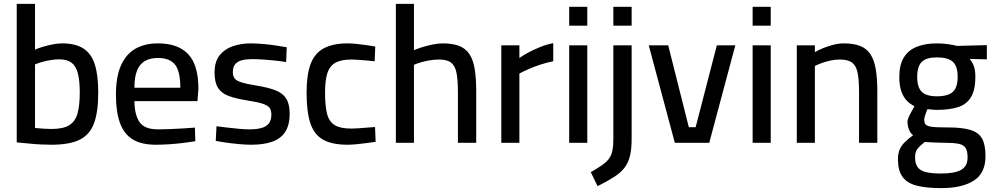

<svg xmlns="http://www.w3.org/2000/svg" viewBox="-20 -734 5111 987"><path d="M244 10Q221 10 189 8.5Q157 7 124.5 3.5Q92 0 66 -2V-714H160V-479Q176 -486 199 -493Q222 -500 249 -505.5Q276 -511 300 -511Q368 -511 409 -484.5Q450 -458 467.5 -402.5Q485 -347 485 -258Q485 -158 463 -99.5Q441 -41 389 -15.5Q337 10 244 10ZM244 -71Q306 -71 337 -91Q368 -111 379 -152.5Q390 -194 390 -258Q390 -319 380.5 -356.5Q371 -394 348 -411.5Q325 -429 285 -429Q263 -429 239 -425Q215 -421 194.5 -415Q174 -409 160 -403V-76Q179 -74 204.5 -72.5Q230 -71 244 -71Z M782 10Q705 10 660.5 -18.5Q616 -47 596 -104Q576 -161 576 -247Q576 -341 602.5 -399Q629 -457 677 -484Q725 -511 792 -511Q895 -511 947.5 -455.5Q1000 -400 1000 -277L995 -214H671Q672 -142 698 -105.5Q724 -69 792 -69Q821 -69 855.5 -70.5Q890 -72 924 -74Q958 -76 982 -78L984 -8Q959 -4 924 0.5Q889 5 851.5 7.5Q814 10 782 10ZM671 -283H907Q907 -368 879.5 -402Q852 -436 792 -436Q753 -436 726 -421Q699 -406 685 -372.5Q671 -339 671 -283Z M1271 10Q1245 10 1211.5 7Q1178 4 1145.5 -0.5Q1113 -5 1089 -10L1093 -85Q1118 -82 1150 -78Q1182 -74 1212.5 -71.5Q1243 -69 1261 -69Q1299 -69 1324 -76Q1349 -83 1362 -99.5Q1375 -116 1375 -145Q1375 -168 1365 -180.5Q1355 -193 1328 -201.5Q1301 -210 1249 -218Q1193 -227 1156 -240.5Q1119 -254 1101 -282Q1083 -310 1083 -360Q1083 -418 1109.5 -450.5Q1136 -483 1178.5 -497Q1221 -511 1268 -511Q1298 -511 1332.5 -508Q1367 -505 1399 -500Q1431 -495 1454 -491L1451 -415Q1427 -419 1395 -422.5Q1363 -426 1331 -428Q1299 -430 1275 -430Q1247 -430 1224.5 -424.5Q1202 -419 1189.5 -404.5Q1177 -390 1177 -363Q1177 -343 1186 -331Q1195 -319 1222 -310.5Q1249 -302 1299 -294Q1361 -284 1398 -269Q1435 -254 1452 -226Q1469 -198 1469 -149Q1469 -90 1445.5 -55Q1422 -20 1378 -5Q1334 10 1271 10Z M1767 10Q1686 10 1640 -16.5Q1594 -43 1575 -102Q1556 -161 1556 -257Q1556 -350 1577 -405.5Q1598 -461 1645 -486Q1692 -511 1768 -511Q1786 -511 1811.5 -508.5Q1837 -506 1863.5 -502Q1890 -498 1909 -495L1906 -419Q1889 -421 1866 -423Q1843 -425 1822 -426.5Q1801 -428 1787 -428Q1733 -428 1703.5 -411Q1674 -394 1662.5 -357Q1651 -320 1651 -257Q1651 -189 1661.5 -148.5Q1672 -108 1701 -90.5Q1730 -73 1787 -73Q1801 -73 1822.5 -74.5Q1844 -76 1867.5 -78Q1891 -80 1908 -81L1911 -5Q1891 -2 1864.5 1.5Q1838 5 1812 7.5Q1786 10 1767 10Z M2015 0V-714H2108V-476Q2126 -484 2150.5 -491.5Q2175 -499 2203 -505Q2231 -511 2256 -511Q2308 -511 2341.5 -497.5Q2375 -484 2394 -454.5Q2413 -425 2420.5 -378Q2428 -331 2428 -265V0H2334V-259Q2334 -321 2327 -358Q2320 -395 2299.5 -411.5Q2279 -428 2237 -428Q2214 -428 2189.5 -424Q2165 -420 2143.5 -413.5Q2122 -407 2108 -401V0Z M2557 0V-501H2650V-436Q2668 -449 2696 -464Q2724 -479 2757.5 -492.5Q2791 -506 2824 -512V-419Q2792 -413 2758.5 -402Q2725 -391 2696.5 -378.5Q2668 -366 2650 -356V0Z M2906 0V-501H2999V0ZM2906 -602V-699H2999V-602Z M3052 223 3017 151Q3054 130 3077 113.5Q3100 97 3112 79.5Q3124 62 3128.5 39Q3133 16 3133 -19V-501H3227V-19Q3227 30 3219 65Q3211 100 3192 126Q3173 152 3138.5 174.5Q3104 197 3052 223ZM3133 -602V-699H3227V-602Z M3449 0 3315 -501H3415L3521 -80H3556L3665 -501H3760L3626 0Z M3849 0V-501H3942V0ZM3849 -602V-699H3942V-602Z M4076 0V-501H4169V-466Q4185 -476 4210 -486Q4235 -496 4263 -503.5Q4291 -511 4317 -511Q4369 -511 4402.5 -497.5Q4436 -484 4455 -454.5Q4474 -425 4482 -378Q4490 -331 4490 -264V0H4396V-259Q4396 -321 4389 -358Q4382 -395 4361 -411.5Q4340 -428 4298 -428Q4275 -428 4250.5 -423Q4226 -418 4204.5 -410Q4183 -402 4169 -395V0Z M4819 233Q4740 233 4691 220Q4642 207 4619 174.5Q4596 142 4596 85Q4596 56 4604.5 35.5Q4613 15 4630.5 -2.5Q4648 -20 4674 -39Q4660 -49 4652.5 -68Q4645 -87 4645 -110Q4645 -117 4651 -131Q4657 -145 4665.5 -160Q4674 -175 4681 -188Q4660 -198 4642.5 -215.5Q4625 -233 4614 -263Q4603 -293 4603 -339Q4603 -401 4626.5 -439Q4650 -477 4694 -494Q4738 -511 4796 -511Q4823 -511 4853 -507Q4883 -503 4900 -498L5053 -502V-429L4964 -431Q4977 -418 4985.5 -396Q4994 -374 4994 -339Q4994 -273 4972 -235.5Q4950 -198 4905.5 -183.5Q4861 -169 4794 -169Q4787 -169 4771.5 -170.5Q4756 -172 4748 -173Q4742 -160 4736.5 -143.5Q4731 -127 4731 -120Q4731 -107 4735 -99Q4739 -91 4750.5 -86.5Q4762 -82 4786 -80.5Q4810 -79 4852 -79Q4924 -79 4967 -66.5Q5010 -54 5028 -22.5Q5046 9 5046 69Q5046 156 4986 194.5Q4926 233 4819 233ZM4818 158Q4888 158 4921 139Q4954 120 4954 76Q4954 42 4943.5 26Q4933 10 4907 5Q4881 0 4838 0Q4829 0 4813.5 -0.5Q4798 -1 4781.5 -1.5Q4765 -2 4752 -3Q4739 -4 4734 -4Q4716 10 4704.5 21.5Q4693 33 4688.5 45.5Q4684 58 4684 75Q4684 105 4696 123.5Q4708 142 4737 150Q4766 158 4818 158ZM4796 -239Q4854 -239 4878.5 -262Q4903 -285 4903 -339Q4903 -393 4878.5 -416Q4854 -439 4796 -439Q4742 -439 4718.5 -416Q4695 -393 4695 -339Q4695 -285 4718.5 -262Q4742 -239 4796 -239Z"/></svg>

Font: Cairo Play SemiBold
Style: Regular
Weight: 600
Designer: Mohamed Gaber, Accademia di Belle Arti di Urbino
Foundry: Kief Type Foundry, Accademia di Belle Arti di Urbino
Version: Version 3.130;gftools[0.9.24]